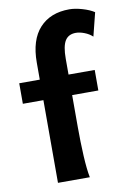

<svg xmlns="http://www.w3.org/2000/svg" viewBox="-89 -845 599 899"><g transform="rotate(-10 211.0 -395.5)"><path d="M112.3 -571.3Q112.3 -679.2 163.6 -735.1Q214.8 -791 305.2 -791Q332.5 -791 366.7 -781Q400.9 -771 422.4 -756.8L394.5 -645.5Q378.9 -660.2 356.7 -668.7Q334.5 -677.2 316.4 -677.2Q281.2 -677.2 265.1 -651.4Q249 -625.5 249 -565.9Q249 -484.9 249 -403.8Q249 -322.8 249 -241.2Q249 -170.4 252.4 -104.5Q255.9 -38.6 263.7 0H112.3Q112.3 -143.1 112.3 -285.9Q112.3 -428.7 112.3 -571.3ZM14.6 -393.1V-490.7H373.5V-393.1Z"/></g></svg>

Font: Andika
Style: Bold
Weight: 700
Designer: Victor Gaultney, Annie Olsen, Julie Remington, Don Collingsworth, Eric Hays, Becca Hirsbrunner
Foundry: SIL International
Version: Version 6.101